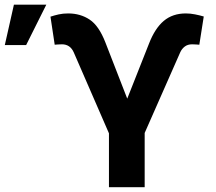

<svg xmlns="http://www.w3.org/2000/svg" viewBox="-24 -782 902 802"><path d="M431.1 0V-225.1L284.1 -563.2Q269.2 -596.9 234.7 -596.9Q227.6 -596.9 217 -596.2Q206.3 -595.5 204.5 -595.2L186.8 -712.4Q202.8 -717.7 220.9 -721.8Q239 -725.9 260.7 -725.9Q311.8 -725.9 350.5 -700.1Q389.2 -674.4 416.2 -604.8L507.5 -370L598.4 -599.8Q623.2 -663.7 660.2 -694.8Q697.1 -725.9 752.5 -725.9Q771.3 -725.9 791 -721.9Q810.7 -718 827.1 -713.1L808.6 -595.2Q806.1 -595.5 795.8 -596.2Q785.5 -596.9 778.4 -596.9Q759.9 -596.9 747.7 -587.5Q735.4 -578.1 728.7 -563.2L580.3 -226.6V0ZM-3.9 -593.8 34.1 -762.4H169.4L85.2 -593.8Z"/></svg>

Font: Inter UI
Style: Bold
Weight: 700
Designer: Rasmus Andersson
Foundry: rsms
Version: 3.2;8d6f07862